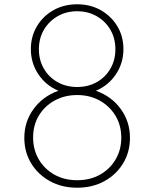

<svg xmlns="http://www.w3.org/2000/svg" viewBox="-20 -860 720 896"><path d="M340 16Q412 16 467.5 -14.8Q523 -45.5 554.8 -98.2Q586.5 -151 586.5 -216.5Q586.5 -292.5 543.5 -351.5Q500.5 -410.5 427.5 -436.5Q486.5 -461.5 521.2 -513.8Q556 -566 556 -631Q556 -690 527.8 -737.2Q499.5 -784.5 450.8 -812.2Q402 -840 340 -840Q278 -840 229 -812.2Q180 -784.5 152 -737Q124 -689.5 124 -631Q124 -566 158.8 -513.8Q193.5 -461.5 252.5 -436.5Q180 -410.5 136.8 -351.5Q93.5 -292.5 93.5 -216.5Q93.5 -151 125.2 -98.2Q157 -45.5 212.8 -14.8Q268.5 16 340 16ZM340 -454Q289 -454 248.5 -476.8Q208 -499.5 184.8 -539.5Q161.5 -579.5 161.5 -630Q161.5 -681 185 -721Q208.5 -761 248.8 -784.2Q289 -807.5 340 -807.5Q391 -807.5 431.5 -784.2Q472 -761 495.2 -721Q518.5 -681 518.5 -630Q518.5 -579.5 495.2 -539.5Q472 -499.5 431.8 -476.8Q391.5 -454 340 -454ZM340 -19Q280 -19 233.8 -45Q187.5 -71 161 -116.2Q134.5 -161.5 134.5 -218Q134.5 -276 161.5 -320.8Q188.5 -365.5 235.2 -391Q282 -416.5 340 -416.5Q399 -416.5 445.5 -390.5Q492 -364.5 519 -319.8Q546 -275 546 -217.5Q546 -161 519.5 -116Q493 -71 446.8 -45Q400.5 -19 340 -19Z"/></svg>

Font: Spartan ExtraLight
Style: Regular
Weight: 200
Designer: Matt Bailey, Mirko Velimirovic
Foundry: Matt Bailey
Version: Version 1.003; ttfautohint (v1.8.3)